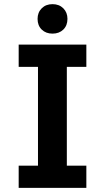

<svg xmlns="http://www.w3.org/2000/svg" viewBox="-20 -905 505 925"><path d="M70 0V-107H163V-583H70V-690H396V-583H302V-107H396V0ZM161 -814Q161 -845 181 -865Q201 -885 233 -885Q265 -885 285 -865Q305 -845 305 -814Q305 -782 285 -762.5Q265 -743 233 -743Q201 -743 181 -762.5Q161 -782 161 -814Z"/></svg>

Font: Radio Canada SemiBold
Style: Regular
Weight: 600
Designer: Charles Daoud, Etienne Aubert Bonn, Alexandre Saumier Demers, Jacques Le Bailly
Foundry: Radio-Canada
Version: Version 2.104; ttfautohint (v1.8.4.7-5d5b);gftools[0.9.28.de